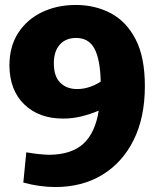

<svg xmlns="http://www.w3.org/2000/svg" viewBox="-20 -741 634 774"><path d="M564 -394Q564 -267 518.5 -176Q473 -85 392 -36Q311 13 203 13Q141 13 74 -5L86 -127Q137 -118 179 -117Q269 -118 316.5 -162Q364 -206 378 -295Q345 -281 309 -272Q273 -263 234 -263Q137 -263 78 -320Q19 -377 18 -476Q18 -554 53.5 -608.5Q89 -663 149.5 -692Q210 -721 286 -721Q363 -721 426 -688Q489 -655 526.5 -583Q564 -511 564 -394ZM197 -486Q197 -433 223 -407.5Q249 -382 291 -382Q339 -382 386 -412Q384 -501 361 -544.5Q338 -588 287 -588Q245 -588 221 -561Q197 -534 197 -486Z"/></svg>

Font: Bitter ExtraBold
Style: Regular
Weight: 800
Designer: Sol Matas, and Bitter project Authors
Foundry: Sol Matas
Version: Version 2.001